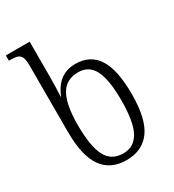

<svg xmlns="http://www.w3.org/2000/svg" viewBox="-185 -863 883 977"><g transform="rotate(-30 256.0 -374.5)"><path d="M82 -264V-655Q82 -687 75 -702.5Q68 -718 53.5 -723Q39 -728 11 -728H3V-759H143V-568Q143 -503 140 -437H142Q184 -545 287 -545Q373 -545 416.5 -478.5Q460 -412 460 -268Q460 -123 411.5 -56.5Q363 10 270 10Q177 10 129.5 -56.5Q82 -123 82 -264ZM398 -269Q398 -389 369.5 -445Q341 -501 278 -501Q207 -501 175 -444.5Q143 -388 143 -268Q143 -144 173 -86Q203 -28 273 -28Q336 -28 367 -84.5Q398 -141 398 -269Z"/></g></svg>

Font: Noto Serif NarrowLight
Style: Regular
Weight: 300
Width: 4
Designer: Monotype Design Team
Foundry: Monotype Imaging Inc.
Version: Version 1.001